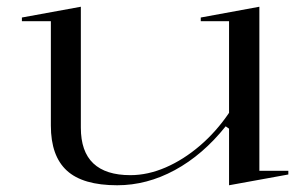

<svg xmlns="http://www.w3.org/2000/svg" viewBox="-20 -535 913 570"><path d="M328 15Q226 15 178.5 -28.5Q131 -72 131 -162V-472H45V-483L220 -515V-156Q220 -85 257 -50Q294 -15 367 -15Q419 -15 472 -38Q525 -61 573.5 -102.5Q622 -144 660 -200V-472H576V-483L750 -515V-28H836V-17L660 15V-153L650 -160Q582 -75 499 -30Q416 15 328 15Z"/></svg>

Font: Kalnia SemiExpanded Light
Style: Regular
Weight: 300
Width: 6
Designer: Frida Medrano
Foundry: Frida Medrano
Version: Version 1.105